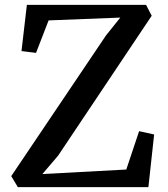

<svg xmlns="http://www.w3.org/2000/svg" viewBox="-20 -766 687 786"><path d="M53 0 26 -45 414 -621 472.5 -694 179 -682.5 127.5 -549.5 68 -557 90 -746H578L601 -701.5L218 -129L153.5 -53.5L497 -72L549.5 -229L611 -215.5L587.5 0Z"/></svg>

Font: Merriweather 20pt Medium
Style: Regular
Weight: 500
Version: Version 2.100